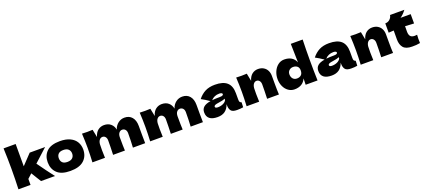

<svg xmlns="http://www.w3.org/2000/svg" viewBox="72 -2100 7572 3431"><g transform="rotate(-20 3858.5 -384.0)"><path d="M746 -547 498 -321Q625 -141 735 0H470L419 -82Q369 -165 353 -190L270 -114V0H40Q48 -190 48 -385Q48 -581 40 -778H270V-354Q367 -453 453 -547Z M696 -275Q696 -400 776.5 -478Q857 -556 1028 -556Q1143 -556 1220.5 -518.5Q1298 -481 1335 -417.5Q1372 -354 1372 -275Q1372 -146 1286.5 -68Q1201 10 1028 10Q857 10 776.5 -68.5Q696 -147 696 -275ZM1161 -274Q1161 -323 1129 -354.5Q1097 -386 1032 -386Q967 -386 937 -355Q907 -324 907 -274Q907 -222 937 -191Q967 -160 1032 -160Q1097 -160 1129 -191Q1161 -222 1161 -274Z M2217 0Q2225 -131 2225 -271Q2225 -316 2202.5 -341.5Q2180 -367 2143 -367Q2109 -367 2084.5 -337Q2060 -307 2060 -250V-251Q2060 -74 2065 0H1840Q1846 -147 1846 -271Q1846 -315 1824.5 -341Q1803 -367 1770 -367Q1735 -367 1711.5 -337.5Q1688 -308 1684 -257Q1682 -181 1682 -149Q1682 -81 1686 0H1447Q1455 -144 1455 -272Q1455 -400 1447 -546Q1513 -543 1548 -543Q1585 -543 1649 -546L1679 -398Q1702 -479 1752 -517.5Q1802 -556 1867 -556Q1945 -556 1994.5 -513Q2044 -470 2056 -401Q2079 -472 2133 -514Q2187 -556 2256 -556Q2346 -556 2397 -495.5Q2448 -435 2448 -330V-164Q2448 -51 2450 0Z M3315 0Q3323 -131 3323 -271Q3323 -316 3300.5 -341.5Q3278 -367 3241 -367Q3207 -367 3182.5 -337Q3158 -307 3158 -250V-251Q3158 -74 3163 0H2938Q2944 -147 2944 -271Q2944 -315 2922.5 -341Q2901 -367 2868 -367Q2833 -367 2809.5 -337.5Q2786 -308 2782 -257Q2780 -181 2780 -149Q2780 -81 2784 0H2545Q2553 -144 2553 -272Q2553 -400 2545 -546Q2611 -543 2646 -543Q2683 -543 2747 -546L2777 -398Q2800 -479 2850 -517.5Q2900 -556 2965 -556Q3043 -556 3092.5 -513Q3142 -470 3154 -401Q3177 -472 3231 -514Q3285 -556 3354 -556Q3444 -556 3495 -495.5Q3546 -435 3546 -330V-164Q3546 -51 3548 0Z M4279 -166Q4279 -132 4287 -118Q4295 -104 4319 -98L4315 -4Q4283 1 4259.5 3Q4236 5 4197 5Q4111 5 4083 -33.5Q4055 -72 4055 -132V-157Q4026 -75 3970.5 -35Q3915 5 3829 5Q3729 5 3678.5 -35Q3628 -75 3628 -154Q3628 -219 3671 -256Q3714 -293 3804 -307Q3728 -361 3652 -401Q3712 -477 3789 -516.5Q3866 -556 3976 -556Q4130 -556 4204.5 -489.5Q4279 -423 4279 -285ZM3837 -312Q3897 -319 3987 -319Q4024 -319 4039 -328Q4054 -337 4054 -351Q4054 -363 4039 -371.5Q4024 -380 3997 -380Q3946 -380 3907 -363Q3868 -346 3837 -312ZM4055 -236V-262Q4031 -250 4002 -243.5Q3973 -237 3932 -231L3896 -225Q3840 -214 3840 -187Q3840 -158 3892 -158Q3948 -158 3993 -179.5Q4038 -201 4055 -236Z M4769 0Q4775 -147 4775 -271Q4775 -315 4753.5 -341Q4732 -367 4699 -367Q4666 -367 4643 -337.5Q4620 -308 4616 -257Q4614 -181 4614 -149Q4614 -81 4618 0H4379Q4387 -144 4387 -272Q4387 -400 4379 -546Q4445 -543 4480 -543Q4517 -543 4581 -546L4610 -399Q4633 -479 4682 -517.5Q4731 -556 4796 -556Q4856 -556 4900 -529.5Q4944 -503 4966.5 -458Q4989 -413 4989 -357V-213Q4989 -80 4994 0Z M5722 -389Q5722 -188 5728 0H5502L5505 -120Q5476 -53 5421 -21.5Q5366 10 5291 10Q5226 10 5174 -27Q5122 -64 5093 -127.5Q5064 -191 5064 -267Q5064 -342 5093 -408.5Q5122 -475 5174.5 -515.5Q5227 -556 5294 -556Q5372 -556 5427.5 -523.5Q5483 -491 5510 -423Q5510 -480 5506 -606Q5502 -728 5502 -778H5728Q5722 -592 5722 -389ZM5507 -273Q5507 -326 5476 -351Q5445 -376 5398 -376Q5353 -376 5322.5 -347.5Q5292 -319 5292 -273Q5292 -222 5320 -190Q5348 -158 5396 -158Q5445 -158 5476 -185.5Q5507 -213 5507 -273Z M6449 -166Q6449 -132 6457 -118Q6465 -104 6489 -98L6485 -4Q6453 1 6429.5 3Q6406 5 6367 5Q6281 5 6253 -33.5Q6225 -72 6225 -132V-157Q6196 -75 6140.5 -35Q6085 5 5999 5Q5899 5 5848.5 -35Q5798 -75 5798 -154Q5798 -219 5841 -256Q5884 -293 5974 -307Q5898 -361 5822 -401Q5882 -477 5959 -516.5Q6036 -556 6146 -556Q6300 -556 6374.5 -489.5Q6449 -423 6449 -285ZM6007 -312Q6067 -319 6157 -319Q6194 -319 6209 -328Q6224 -337 6224 -351Q6224 -363 6209 -371.5Q6194 -380 6167 -380Q6116 -380 6077 -363Q6038 -346 6007 -312ZM6225 -236V-262Q6201 -250 6172 -243.5Q6143 -237 6102 -231L6066 -225Q6010 -214 6010 -187Q6010 -158 6062 -158Q6118 -158 6163 -179.5Q6208 -201 6225 -236Z M6939 0Q6945 -147 6945 -271Q6945 -315 6923.5 -341Q6902 -367 6869 -367Q6836 -367 6813 -337.5Q6790 -308 6786 -257Q6784 -181 6784 -149Q6784 -81 6788 0H6549Q6557 -144 6557 -272Q6557 -400 6549 -546Q6615 -543 6650 -543Q6687 -543 6751 -546L6780 -399Q6803 -479 6852 -517.5Q6901 -556 6966 -556Q7026 -556 7070 -529.5Q7114 -503 7136.5 -458Q7159 -413 7159 -357V-213Q7159 -80 7164 0Z M7697 -367Q7605 -373 7529 -376L7528 -270Q7528 -216 7551.5 -185.5Q7575 -155 7635 -155Q7658 -155 7679 -159Q7675 -122 7675 -84Q7675 -66 7677 -2Q7633 6 7603 8Q7573 10 7525 10Q7408 10 7359.5 -46.5Q7311 -103 7311 -204L7312 -373Q7265 -371 7214 -367V-544Q7266 -544 7302 -577Q7338 -610 7345 -656H7617Q7566 -586 7504 -544H7697Z"/></g></svg>

Font: Dela Gothic One
Style: Regular
Weight: 400
Designer: aratakana
Foundry: aratakana
Version: Version 1.004